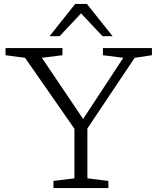

<svg xmlns="http://www.w3.org/2000/svg" viewBox="-20 -950 804 970"><path d="M106.5 -658 8 -671V-707H295.5V-671L191.5 -658L400 -349L603 -658L500 -671V-707H747.5V-671L660.5 -658L421.5 -301V-49L527.5 -36V0H250V-36L356 -49V-299.5ZM498 -767 389.5 -882.5 281 -767H230L360 -930H419L549 -767Z"/></svg>

Font: Newsreader 6pt Light
Style: Regular
Weight: 300
Designer: Hugues Gentile
Foundry: Production Type
Version: Version 1.003; ttfautohint (v1.8.3)